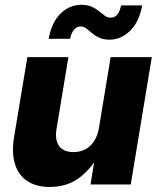

<svg xmlns="http://www.w3.org/2000/svg" viewBox="-20 -757 649 788"><path d="M184.1 10.3Q127.9 10.3 91.6 -14.2Q55.2 -38.6 41.3 -84.2Q27.3 -129.9 37.6 -193.4L92.3 -522.5H260.7L211.9 -227.5Q204.6 -182.1 222.9 -157.5Q241.2 -132.8 281.2 -132.8Q308.1 -132.8 329.8 -144Q351.6 -155.3 366.5 -178Q381.3 -200.7 386.7 -235.4L434.1 -522.5H603L516.6 0H351.6L374 -138.2H395Q360.8 -70.8 309.3 -30.3Q257.8 10.3 184.1 10.3ZM430.2 -594.2Q404.3 -594.2 387.2 -602.3Q370.1 -610.4 357.4 -621.3Q344.7 -632.3 334 -640.4Q323.2 -648.4 310.5 -648.4Q294.4 -648.4 283.4 -634.8Q272.5 -621.1 267.6 -597.7H179.7Q192.4 -666.5 229.2 -701.9Q266.1 -737.3 313.5 -737.3Q338.9 -737.3 356.2 -729.5Q373.5 -721.7 386.2 -711.2Q398.9 -700.7 409.9 -692.6Q420.9 -684.6 433.1 -684.6Q451.7 -684.6 461.7 -697.5Q471.7 -710.4 477.1 -734.9H563.5Q551.3 -666.5 513.7 -630.4Q476.1 -594.2 430.2 -594.2Z"/></svg>

Font: Inter 28pt ExtraBold
Style: Italic
Weight: 800
Italic angle: -9.3988°
Designer: Rasmus Andersson
Foundry: rsms
Version: Version 4.001;git-66647c0bb